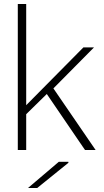

<svg xmlns="http://www.w3.org/2000/svg" viewBox="-20 -750 519 960"><path d="M450 -513 247 -308 458 0H405L214 -280L111 -179V0H69V-730H111V-224L397 -513ZM120 190 274 59H322V64L166 190Z"/></svg>

Font: Nacelle UltraLight
Style: Regular
Weight: 200
Designer: Sora Sagano
Foundry: Sora Sagano
Version: Version 1.000;FEAKit 1.0